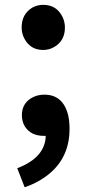

<svg xmlns="http://www.w3.org/2000/svg" viewBox="-20 -577 364 810"><path d="M162.1 -366.2Q109.4 -366.2 84 -412.1Q71.3 -434.6 71.3 -460.9Q71.3 -517.6 116.2 -544.9Q137.7 -556.6 162.1 -556.6Q216.8 -556.6 242.2 -508.8Q253.9 -486.3 253.9 -460.9Q253.9 -405.3 209 -378.9Q187.5 -366.2 162.1 -366.2ZM84 212.9 52.7 132.8Q153.3 94.7 169.9 21.5Q172.9 8.8 172.9 -3.9H164.1Q109.4 -3.9 84 -44.9Q72.3 -65.4 72.3 -90.8Q72.3 -144.5 121.1 -168Q142.6 -177.7 167 -177.7Q246.1 -177.7 267.6 -90.8Q273.4 -64.5 273.4 -33.2Q273.4 104.5 158.2 177.7Q125 199.2 84 212.9Z"/></svg>

Font: Taipei Sans TC Beta
Style: Bold
Weight: 700
Designer: JT Foundry
Foundry: JT Foundry
Version: Version 1.000